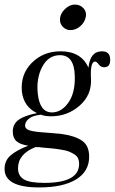

<svg xmlns="http://www.w3.org/2000/svg" viewBox="-31 -638 503 842"><path d="M278 -506Q259 -506 245.5 -519.5Q232 -533 232 -551Q232 -577 253 -597.5Q274 -618 297 -618Q321 -618 335.5 -601.5Q350 -585 345 -563Q340 -539 320.5 -522.5Q301 -506 278 -506ZM452 -381Q455 -343 425 -343Q411 -343 402 -355.5Q393 -368 386 -368Q364 -368 368 -293Q372 -222 318.5 -175Q265 -128 193 -128Q167 -128 148 -135Q111 -131 95 -117Q79 -103 79 -88Q79 -78 87 -72Q95 -66 111.5 -63Q128 -60 145 -58.5Q162 -57 189.5 -55Q217 -53 236 -51Q296 -43 328 -21.5Q360 0 360 49Q360 114 302.5 149Q245 184 141 184Q-11 184 -11 103Q-11 66 16 43Q43 20 93 1Q58 -4 41.5 -18.5Q25 -33 25 -61Q25 -94 50.5 -112.5Q76 -131 131 -142Q73 -170 65 -236Q58 -312 108.5 -362.5Q159 -413 235 -413Q325 -413 357 -341Q364 -413 416 -413Q450 -413 452 -381ZM197 -145Q238 -145 268.5 -187.5Q299 -230 297 -304Q295 -396 232 -396Q181 -396 154 -344.5Q127 -293 135 -225Q144 -145 197 -145ZM154 9Q145 7 125 7Q48 37 48 100Q48 133 73.5 148.5Q99 164 164 164Q316 164 316 81Q316 67 311 56Q306 45 293 37.5Q280 30 270 26Q260 22 235.5 18Q211 14 198.5 13Q186 12 154 9Z"/></svg>

Font: HK Venetian
Style: Italic
Weight: 400
Italic angle: -12°
Version: Version 1.000;PS 001.000;hotconv 1.0.88;makeotf.lib2.5.64775